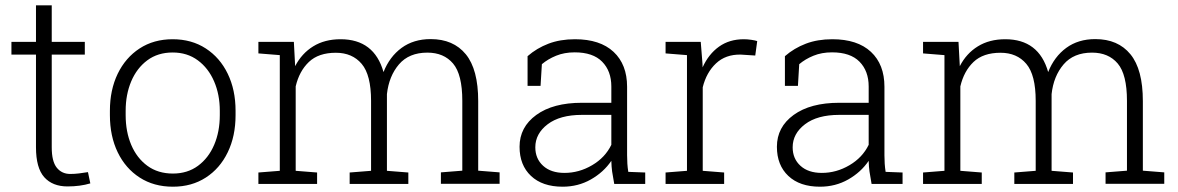

<svg xmlns="http://www.w3.org/2000/svg" viewBox="-20 -684 4379 714"><path d="M231 9.3Q175.3 9.3 144.5 -25.1Q113.8 -59.6 113.8 -136.2V-481H22.5V-528.3H113.8V-664.1H172.4V-528.3H295.4V-481H172.4V-136.2Q172.4 -83.5 191.2 -60.3Q210 -37.1 241.2 -37.1Q257.3 -37.1 273.7 -39.1Q290 -41 307.1 -43.9L315.9 -2Q277.8 9.3 231 9.3Z M623 10.3Q552.2 10.3 499.5 -23.7Q446.8 -57.6 417.7 -117.7Q388.7 -177.7 388.7 -255.9V-272Q388.7 -349.6 417.7 -409.7Q446.8 -469.7 499.3 -503.9Q551.8 -538.1 622.1 -538.1Q692.4 -538.1 745.1 -503.9Q797.9 -469.7 826.9 -409.7Q856 -349.6 856 -272V-255.9Q856 -177.7 826.9 -117.7Q797.9 -57.6 745.4 -23.7Q692.9 10.3 623 10.3ZM623 -38.6Q677.2 -38.6 716.3 -67.4Q755.4 -96.2 776.4 -145.3Q797.4 -194.3 797.4 -255.9V-272Q797.4 -332.5 776.1 -381.6Q754.9 -430.7 715.6 -459.7Q676.3 -488.8 622.1 -488.8Q566.9 -488.8 527.8 -459.7Q488.8 -430.7 468 -381.6Q447.3 -332.5 447.3 -272V-255.9Q447.3 -194.3 468 -145.3Q488.8 -96.2 528.1 -67.4Q567.4 -38.6 623 -38.6Z M940.9 0V-42.5L1020.5 -48.8V-479L940.9 -485.4V-528.3H1072.8L1077.6 -438Q1102.1 -485.4 1144.8 -511.7Q1187.5 -538.1 1246.6 -538.1Q1371.6 -538.1 1406.2 -416Q1428.7 -473.1 1473.4 -505.9Q1518.1 -538.6 1581.5 -538.6Q1666 -538.6 1712.2 -482.2Q1758.3 -425.8 1758.3 -308.1V-49.3L1837.9 -43V-0.5H1619.6V-43L1699.2 -49.3V-309.1Q1699.2 -407.2 1664.8 -447.8Q1630.4 -488.3 1569.3 -488.3Q1501 -488.3 1463.6 -444.6Q1426.3 -400.9 1418.9 -334V-48.8L1498.5 -42.5V0H1280.3V-42.5L1359.9 -48.8V-309.1Q1359.9 -405.3 1325 -446.5Q1290 -487.8 1229 -487.8Q1164.6 -487.8 1128.7 -453.6Q1092.8 -419.4 1079.6 -362.8V-48.8L1159.2 -42.5V0Z M2072.3 10.3Q1997.1 10.3 1954.6 -29.8Q1912.1 -69.8 1912.1 -138.2Q1912.1 -211.4 1974.4 -256.6Q2036.6 -301.8 2144 -301.8H2253.4V-362.3Q2253.4 -419.9 2219.2 -454.6Q2185.1 -489.3 2117.2 -489.3Q2078.6 -489.3 2048.1 -476.8Q2017.6 -464.4 1995.1 -445.3L1990.2 -364.7H1941.9V-475.1Q1976.1 -504.9 2019.5 -521.5Q2063 -538.1 2118.2 -538.1Q2211.4 -538.1 2261.7 -491.2Q2312 -444.3 2312 -361.3V-106.4Q2312 -90.8 2313 -75.4Q2314 -60.1 2316.4 -44.9L2379.4 -42.5V0H2264.2Q2258.8 -28.8 2256.3 -46.4Q2253.9 -64 2253.4 -85.9Q2224.6 -43.5 2177.2 -16.6Q2129.9 10.3 2072.3 10.3ZM2079.1 -41Q2133.3 -41 2181.9 -69.6Q2230.5 -98.1 2253.4 -145.5V-256.8H2143.6Q2062.5 -256.8 2016.6 -221.9Q1970.7 -187 1970.7 -136.2Q1970.7 -93.8 1999.8 -67.4Q2028.8 -41 2079.1 -41Z M2455.1 0V-42.5L2534.7 -48.8V-479L2455.1 -485.4V-528.3H2585.9L2592.3 -447.8L2592.8 -433.6Q2615.2 -482.9 2653.8 -510.5Q2692.4 -538.1 2746.1 -538.1Q2759.3 -538.1 2774.2 -535.9Q2789.1 -533.7 2795.9 -531.2L2788.6 -477.5L2734.4 -481Q2678.2 -481.9 2642.6 -448.2Q2606.9 -414.6 2593.3 -359.4V-48.8L2672.9 -42.5V0Z M3029.3 10.3Q2954.1 10.3 2911.6 -29.8Q2869.1 -69.8 2869.1 -138.2Q2869.1 -211.4 2931.4 -256.6Q2993.7 -301.8 3101.1 -301.8H3210.4V-362.3Q3210.4 -419.9 3176.3 -454.6Q3142.1 -489.3 3074.2 -489.3Q3035.6 -489.3 3005.1 -476.8Q2974.6 -464.4 2952.1 -445.3L2947.3 -364.7H2898.9V-475.1Q2933.1 -504.9 2976.6 -521.5Q3020 -538.1 3075.2 -538.1Q3168.5 -538.1 3218.8 -491.2Q3269 -444.3 3269 -361.3V-106.4Q3269 -90.8 3270 -75.4Q3271 -60.1 3273.4 -44.9L3336.4 -42.5V0H3221.2Q3215.8 -28.8 3213.4 -46.4Q3210.9 -64 3210.4 -85.9Q3181.6 -43.5 3134.3 -16.6Q3086.9 10.3 3029.3 10.3ZM3036.1 -41Q3090.3 -41 3138.9 -69.6Q3187.5 -98.1 3210.4 -145.5V-256.8H3100.6Q3019.5 -256.8 2973.6 -221.9Q2927.7 -187 2927.7 -136.2Q2927.7 -93.8 2956.8 -67.4Q2985.8 -41 3036.1 -41Z M3412.6 0V-42.5L3492.2 -48.8V-479L3412.6 -485.4V-528.3H3544.4L3549.3 -438Q3573.7 -485.4 3616.5 -511.7Q3659.2 -538.1 3718.3 -538.1Q3843.3 -538.1 3877.9 -416Q3900.4 -473.1 3945.1 -505.9Q3989.7 -538.6 4053.2 -538.6Q4137.7 -538.6 4183.8 -482.2Q4230 -425.8 4230 -308.1V-49.3L4309.6 -43V-0.5H4091.3V-43L4170.9 -49.3V-309.1Q4170.9 -407.2 4136.5 -447.8Q4102.1 -488.3 4041 -488.3Q3972.7 -488.3 3935.3 -444.6Q3897.9 -400.9 3890.6 -334V-48.8L3970.2 -42.5V0H3752V-42.5L3831.5 -48.8V-309.1Q3831.5 -405.3 3796.6 -446.5Q3761.7 -487.8 3700.7 -487.8Q3636.2 -487.8 3600.3 -453.6Q3564.5 -419.4 3551.3 -362.8V-48.8L3630.9 -42.5V0Z"/></svg>

Font: Roboto Slab Light
Style: Regular
Weight: 300
Designer: Google
Version: Version 2.000; ttfautohint (v1.8.1.43-b0c9)